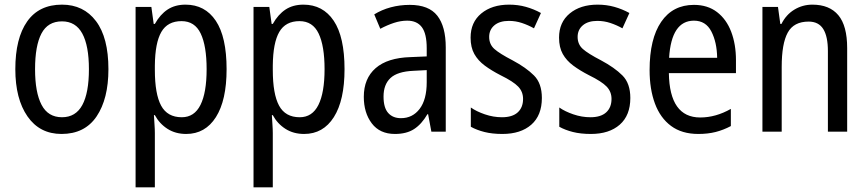

<svg xmlns="http://www.w3.org/2000/svg" viewBox="-20 -567 3738 827"><path d="M447 -269Q447 -141 396 -65.5Q345 10 245 10Q151 10 98.5 -65.5Q46 -141 46 -269Q46 -402 97 -474.5Q148 -547 247 -547Q340 -547 393.5 -476Q447 -405 447 -269ZM131 -269Q131 -169 159 -115.5Q187 -62 247 -62Q306 -62 334.5 -114.5Q363 -167 363 -269Q363 -370 334.5 -422.5Q306 -475 247 -475Q186 -475 158.5 -422.5Q131 -370 131 -269Z M779 -547Q863 -547 909.5 -477.5Q956 -408 956 -269Q956 -135 910 -62.5Q864 10 782 10Q736 10 701.5 -12Q667 -34 647 -71H643Q644 -51 645.5 -30.5Q647 -10 647 6V240H564V-537H632L642 -464H647Q670 -505 702 -526Q734 -547 779 -547ZM762 -476Q702 -476 675 -429.5Q648 -383 647 -285V-266Q647 -162 674 -112Q701 -62 763 -62Q817 -62 843.5 -115Q870 -168 870 -269Q870 -369 844.5 -422.5Q819 -476 762 -476Z M1287 -547Q1371 -547 1417.5 -477.5Q1464 -408 1464 -269Q1464 -135 1418 -62.5Q1372 10 1290 10Q1244 10 1209.5 -12Q1175 -34 1155 -71H1151Q1152 -51 1153.5 -30.5Q1155 -10 1155 6V240H1072V-537H1140L1150 -464H1155Q1178 -505 1210 -526Q1242 -547 1287 -547ZM1270 -476Q1210 -476 1183 -429.5Q1156 -383 1155 -285V-266Q1155 -162 1182 -112Q1209 -62 1271 -62Q1325 -62 1351.5 -115Q1378 -168 1378 -269Q1378 -369 1352.5 -422.5Q1327 -476 1270 -476Z M1745 -546Q1827 -546 1863.5 -499.5Q1900 -453 1900 -363V0H1838L1824 -75H1821Q1796 -32 1763.5 -11Q1731 10 1681 10Q1616 10 1581.5 -35.5Q1547 -81 1547 -150Q1547 -229 1598 -273.5Q1649 -318 1748 -321L1818 -324V-359Q1818 -422 1797 -450Q1776 -478 1734 -478Q1706 -478 1677 -468.5Q1648 -459 1618 -443L1592 -505Q1624 -525 1663 -535.5Q1702 -546 1745 -546ZM1761 -262Q1692 -259 1662 -231Q1632 -203 1632 -151Q1632 -103 1652 -80.5Q1672 -58 1707 -58Q1757 -58 1787.5 -98Q1818 -138 1818 -213V-265Z M2314 -145Q2314 -70 2268.5 -30Q2223 10 2144 10Q2100 10 2066.5 1.5Q2033 -7 2008 -21V-104Q2032 -87 2068.5 -74.5Q2105 -62 2142 -62Q2187 -62 2210 -83Q2233 -104 2233 -141Q2233 -172 2212 -194Q2191 -216 2136 -243Q2097 -263 2068 -284.5Q2039 -306 2023 -334.5Q2007 -363 2007 -405Q2007 -471 2053 -509Q2099 -547 2173 -547Q2211 -547 2245 -537.5Q2279 -528 2310 -511L2280 -445Q2255 -459 2228 -468Q2201 -477 2172 -477Q2132 -477 2109.5 -458Q2087 -439 2087 -408Q2087 -376 2109.5 -356Q2132 -336 2188 -307Q2246 -276 2280 -242Q2314 -208 2314 -145Z M2695 -145Q2695 -70 2649.5 -30Q2604 10 2525 10Q2481 10 2447.5 1.5Q2414 -7 2389 -21V-104Q2413 -87 2449.5 -74.5Q2486 -62 2523 -62Q2568 -62 2591 -83Q2614 -104 2614 -141Q2614 -172 2593 -194Q2572 -216 2517 -243Q2478 -263 2449 -284.5Q2420 -306 2404 -334.5Q2388 -363 2388 -405Q2388 -471 2434 -509Q2480 -547 2554 -547Q2592 -547 2626 -537.5Q2660 -528 2691 -511L2661 -445Q2636 -459 2609 -468Q2582 -477 2553 -477Q2513 -477 2490.5 -458Q2468 -439 2468 -408Q2468 -376 2490.5 -356Q2513 -336 2569 -307Q2627 -276 2661 -242Q2695 -208 2695 -145Z M2969 -546Q3028 -546 3068.5 -515Q3109 -484 3129.5 -430Q3150 -376 3150 -308V-252H2861Q2864 -61 2996 -61Q3063 -61 3128 -98V-24Q3096 -7 3062.5 1.5Q3029 10 2988 10Q2917 10 2870.5 -24.5Q2824 -59 2801 -121Q2778 -183 2778 -265Q2778 -400 2828 -473Q2878 -546 2969 -546ZM2969 -478Q2872 -478 2862 -318H3069Q3068 -385 3044 -431.5Q3020 -478 2969 -478Z M3479 -547Q3553 -547 3591 -501.5Q3629 -456 3629 -360V0H3546V-347Q3546 -410 3526 -442Q3506 -474 3463 -474Q3399 -474 3373 -426.5Q3347 -379 3347 -279V0H3264V-537H3331L3341 -464H3346Q3366 -504 3401.5 -525.5Q3437 -547 3479 -547Z"/></svg>

Font: Noto Sans Ethiopic Cond
Style: Regular
Weight: 400
Width: 3
Designer: Monotype Design Team
Foundry: Monotype Imaging Inc.
Version: Version 2.102; ttfautohint (v1.8.4.7-5d5b)